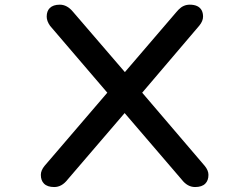

<svg xmlns="http://www.w3.org/2000/svg" viewBox="-20 -750 1040 801"><path d="M150.4 -20.5Q150.4 -39.1 166 -58.1L427.7 -363.3L189 -642.1Q174.8 -662.1 174.8 -680.7Q174.8 -703.6 187.5 -716.3Q201.7 -730.5 229.5 -730.5Q259.8 -730.5 284.2 -701.2L501 -449.2Q710.9 -694.3 715.8 -699.7Q722.2 -707 725.1 -710Q745.1 -730.5 771.5 -730.5Q809.1 -730.5 821.8 -706.1Q827.1 -695.3 827.1 -680.7Q827.1 -662.1 811.5 -643.1L573.2 -363.3L834 -58.1Q849.6 -39.1 849.6 -20.5Q849.6 2.9 836.4 16.1Q822.3 30.3 793.9 30.3Q762.2 30.3 738.3 -0.5L500 -278.3L261.7 -0.5Q237.8 30.3 206.1 30.3Q177.7 30.3 163.6 16.1Q150.4 2.9 150.4 -20.5Z"/></svg>

Font: YuPearl-SemiBold
Style: SemiBold
Weight: 600
Designer: Max Yao
Foundry: Max-Everyday
Version: Version 1.011; ttfautohint (v1.8.3)